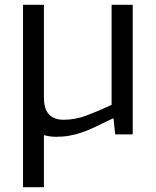

<svg xmlns="http://www.w3.org/2000/svg" viewBox="-20 -560 649 800"><path d="M76 -540H163V-154Q163 -106 184 -83.5Q205 -61 245 -61Q293 -61 340 -78.5Q387 -96 445 -123V-540H533V0H460L453 -66H449Q408 -46 377.5 -31.5Q347 -17 320.5 -8Q294 1 268.5 5.5Q243 10 213 10Q199 10 186.5 8Q174 6 163 3V220H76Z"/></svg>

Font: EncodeSans
Style: Regular
Weight: 400
Designer: Pablo Impallari, Andres Torresi
Foundry: Pablo Impallari, Andres Torresi
Version: Version 1.000; ttfautohint (v1.4.1)